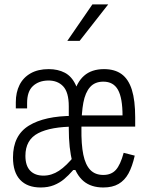

<svg xmlns="http://www.w3.org/2000/svg" viewBox="-20 -818 660 850"><path d="M298.5 -367.5 305 -395Q318.5 -453 352 -482.5Q385.5 -512 440.5 -512Q488 -512 518.5 -489.8Q549 -467.5 563.8 -420.5Q578.5 -373.5 578.5 -298V-257.5H323V-307H552L522.5 -283V-304.5Q522.5 -384.5 502.2 -420.5Q482 -456.5 437.5 -456.5Q400 -456.5 378.8 -432.5Q357.5 -408.5 349 -363.5Q340.5 -318.5 340.5 -250Q339.5 -178.5 348.8 -133.5Q358 -88.5 379.5 -66Q401 -43.5 437.5 -43.5Q472.5 -43.5 492.8 -65.8Q513 -88 527.5 -141.5L576.5 -129Q565.5 -80.5 548.8 -50Q532 -19.5 505 -3.8Q478 12 437.5 12Q383.5 12 350 -16Q316.5 -44 300.5 -101.8Q284.5 -159.5 284.5 -250ZM333 -341V-250H284.5V-347.5Q284.5 -409.5 259.5 -436Q234.5 -462.5 191.5 -461.5Q151 -460.5 125.5 -436.8Q100 -413 100 -362V-338H50V-365.5Q50 -409 66.5 -442Q83 -475 115.8 -493.5Q148.5 -512 195.5 -512Q236.5 -512 267 -496Q297.5 -480 315.2 -442Q333 -404 333 -341ZM92.5 -128Q92.5 -84.5 113.5 -62.5Q134.5 -40.5 172.5 -40.5Q208.5 -40.5 241.2 -62Q274 -83.5 312 -131L328.5 -65.5H304.5Q282.5 -40.5 263.2 -24.5Q244 -8.5 218.5 1.8Q193 12 160 12Q101 12 69.2 -21.8Q37.5 -55.5 37.5 -121Q37.5 -218.5 107.8 -261.8Q178 -305 304.5 -305L313.5 -257.5Q205 -257.5 148.8 -228.2Q92.5 -199 92.5 -128ZM332.5 -637 459 -798.5H389L278 -637Z"/></svg>

Font: Monaspace Neon Var
Style: Regular
Weight: 400
Designer: Riley Cran and the Lettermatic Team
Version: Version 1.000 (Monaspace Neon Var)